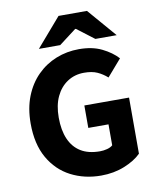

<svg xmlns="http://www.w3.org/2000/svg" viewBox="-94 -927 825 1011"><g transform="rotate(-10 319.0 -421.5)"><path d="M365 12Q276 12 203.5 -25.5Q131 -63 88.5 -137.5Q46 -212 46 -322Q46 -403 71 -466.5Q96 -530 140 -574Q184 -618 241.5 -641Q299 -664 364 -664Q435 -664 486 -639Q537 -614 569 -579L492 -490Q467 -512 439 -524.5Q411 -537 369 -537Q319 -537 280 -511.5Q241 -486 219 -439.5Q197 -393 197 -327Q197 -260 217.5 -212.5Q238 -165 278.5 -140Q319 -115 381 -115Q400 -115 419 -120Q438 -125 449 -135V-247H341V-367H580V-67Q547 -34 490 -11Q433 12 365 12ZM157 -702 289 -855H441L573 -702H459L367 -772H363L271 -702Z"/></g></svg>

Font: Mada
Style: Bold
Weight: 700
Designer: Khaled Hosny
Version: Version 1.5